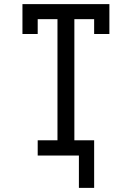

<svg xmlns="http://www.w3.org/2000/svg" viewBox="-20 -755 640 932"><path d="M363 157V0H163V-74H259V-662H163V-590H89V-735H511V-590H437V-662H341V-74H437V157Z"/></svg>

Font: Iosevka HT Extended
Style: Regular
Weight: 400
Width: 7
Monospace: yes
Designer: Belleve Invis
Foundry: Belleve Invis
Version: Version 32.3.0; ttfautohint (v1.8.4)